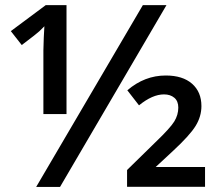

<svg xmlns="http://www.w3.org/2000/svg" viewBox="-20 -734 870 754"><path d="M633.8 -713.9 215.8 0H122.1L541 -713.9ZM241.2 -286.1H150.4V-536.1L151.9 -586.4L154.3 -630.9Q146 -622.1 134.5 -611.3Q123 -600.6 65.4 -557.1L22.5 -611.8L159.7 -713.9H241.2ZM785.2 -0.5H479V-66.4L591.3 -176.3Q648.4 -231 664.3 -256.8Q680.2 -282.7 680.2 -311.5Q680.2 -336.9 664.6 -350.1Q648.9 -363.3 624 -363.3Q578.6 -363.3 525.9 -320.3L480 -379.4Q547.9 -437.5 630.9 -437.5Q697.3 -437.5 734.1 -405.3Q771 -373 771 -317.4Q771 -276.9 748.5 -240Q726.1 -203.1 659.2 -141.1L591.3 -78.1H785.2Z"/></svg>

Font: Samim Medium FD
Style: Medium-FD
Weight: 500
Foundry: DejaVu fonts team - Redesigned by Saber Rastikerdar
Version: Version 4.0.5